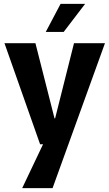

<svg xmlns="http://www.w3.org/2000/svg" viewBox="-20 -742 560 986"><path d="M3 -520H162L260 -134H263L360 -520H519L250 224H94L201 -1H186ZM215 -578 291 -722H417L307 -578Z"/></svg>

Font: Murecho SemiBold
Style: Regular
Weight: 600
Designer: Neil Summerour
Foundry: Positype
Version: Version 1.010; ttfautohint (v1.8.3)